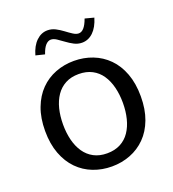

<svg xmlns="http://www.w3.org/2000/svg" viewBox="-132 -814 834 926"><g transform="rotate(-20 284.5 -351.0)"><path d="M285.2 10.8Q234.6 10.8 190 -6.5Q145.4 -23.7 111.9 -57.7Q78.4 -91.6 59.1 -142.6Q39.8 -193.6 39.8 -260Q39.8 -326.4 59.1 -377.4Q78.4 -428.4 111.9 -462.3Q145.4 -496.3 190 -513.5Q234.6 -530.8 285.2 -530.8Q335.8 -530.8 380.4 -513.5Q425.1 -496.3 458.8 -462.3Q492.6 -428.4 511.7 -377.4Q530.8 -326.4 530.8 -260Q530.8 -193.6 511.7 -142.6Q492.6 -91.6 458.8 -57.7Q425.1 -23.7 380.4 -6.5Q335.8 10.8 285.2 10.8ZM285.2 -56.7Q324.5 -56.7 353.7 -72.1Q382.9 -87.4 401.6 -115.1Q420.4 -142.8 429.6 -179.8Q438.9 -216.8 438.9 -260Q438.9 -303.2 429.6 -340.2Q420.4 -377.2 401.6 -404.9Q382.9 -432.6 353.7 -447.9Q324.5 -463.3 285.2 -463.3Q245.9 -463.3 217.1 -447.9Q188.2 -432.6 169.2 -404.9Q150.3 -377.2 141 -340.2Q131.8 -303.2 131.8 -260Q131.8 -216.8 141 -179.8Q150.3 -142.8 169.2 -115.1Q188.2 -87.4 217.1 -72.1Q245.9 -56.7 285.2 -56.7ZM404.3 -705.1 450.1 -693.1Q436.4 -647.3 411.3 -623.4Q386.3 -599.5 353.9 -599.5Q333 -599.5 313.7 -609.4Q294.4 -619.4 276.9 -632.6Q259.5 -645.7 244.3 -655.5Q229.2 -665.2 215.9 -665.2Q201.8 -665.2 189 -651.6Q176.2 -637.9 166.1 -607.7L120.4 -619Q133.1 -664.1 158.5 -688.5Q183.9 -712.9 215.9 -712.9Q237.1 -712.9 256.1 -703.2Q275.1 -693.4 292.5 -680.3Q309.9 -667.1 325.3 -657.2Q340.7 -647.2 353.9 -647.2Q368.7 -647.2 381.1 -661.3Q393.6 -675.3 404.3 -705.1Z"/></g></svg>

Font: Murecho Thin
Style: Regular
Weight: 100
Designer: Neil Summerour
Foundry: Positype
Version: Version 1.010